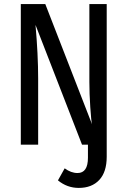

<svg xmlns="http://www.w3.org/2000/svg" viewBox="-20 -709 625 941"><path d="M503 -689V0V59Q503 134 466.5 173Q430 212 366 212Q309 212 264 175L297 116Q328 139 360 139Q411 139 411 64V0H382L154 -587Q167 -441 167 -324V0H82V-689H202L431 -100Q427 -116 422.5 -183Q418 -250 418 -308V-689Z"/></svg>

Font: Fira Sans Condensed
Style: Regular
Weight: 400
Width: 3
Designer: Carrois Corporate & Edenspiekermann AG
Foundry: Carrois Corporate GbR & Edenspiekermann AG
Version: Version 4.202;PS 004.202;hotconv 1.0.88;makeotf.lib2.5.64775